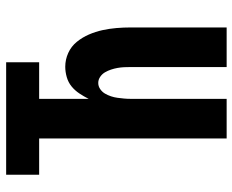

<svg xmlns="http://www.w3.org/2000/svg" viewBox="-88 -688 775 640"><g transform="rotate(-90 300.0 -367.5)"><path d="M159 0V-625H38V-735H413V-625H291V-460Q299 -476 309 -491Q319 -506 332.5 -517Q346 -528 363.5 -533Q381 -538 398 -538Q422 -538 444 -528Q466 -518 481 -499.5Q496 -481 505.5 -459Q515 -437 520 -414Q525 -391 527 -367.5Q529 -344 529 -320V0H397V-320Q397 -331 396.5 -342Q396 -353 394 -364Q392 -375 388.5 -385.5Q385 -396 379.5 -405.5Q374 -415 364.5 -421.5Q355 -428 344 -428Q333 -428 323.5 -421.5Q314 -415 308.5 -405.5Q303 -396 299.5 -385.5Q296 -375 294.5 -364Q293 -353 292 -342Q291 -331 291 -320V0Z"/></g></svg>

Font: Iosevka Curly XBdEx
Style: Regular
Weight: 800
Width: 7
Monospace: yes
Designer: Belleve Invis
Foundry: Belleve Invis
Version: Version 11.1.0; ttfautohint (v1.8.3)